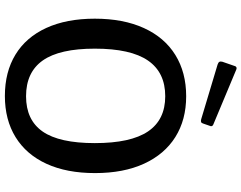

<svg xmlns="http://www.w3.org/2000/svg" viewBox="-124 -880 1014 807"><g transform="rotate(90 383.5 -477.0)"><path d="M59 -368Q59 -488 98.5 -574.5Q138 -661 211.5 -706.5Q285 -752 385 -752Q484 -752 556.5 -706.5Q629 -661 668.5 -575Q708 -489 708 -369Q708 -250 669 -165Q630 -80 557 -35Q484 10 384 10Q283 10 210 -34.5Q137 -79 98 -164Q59 -249 59 -368ZM582 -368Q582 -519 533 -591.5Q484 -664 385 -664Q285 -664 235 -591.5Q185 -519 185 -368Q185 -220 234.5 -149.5Q284 -79 385 -79Q485 -79 533.5 -149Q582 -219 582 -368ZM272 -963 504 -866Q509 -864 510.5 -860Q512 -856 509 -850L500 -824Q498 -817 494 -815Q490 -813 482 -815L252 -884Q243 -887 240.5 -891.5Q238 -896 240 -904L258 -956Q259 -961 263 -963Q267 -965 272 -963Z"/></g></svg>

Font: Libre Franklin Medium
Style: Regular
Weight: 500
Designer: Pablo Impallari, Rodrigo Fuenzalida
Foundry: Impallari Type
Version: Version 1.002; ttfautohint (v1.5)